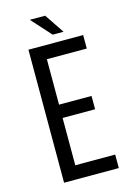

<svg xmlns="http://www.w3.org/2000/svg" viewBox="-127 -910 680 976"><g transform="rotate(-15 213.5 -422.5)"><path d="M212 -845H131L224 -742H281ZM334 -390H163V-629H373V-700H85V0H373V-71H163V-320H334Z"/></g></svg>

Font: Bebas Neue Regular two
Style: Regular2
Weight: 400
Designer: Ryoichi Tsunekawa & LGV (GE)
Foundry: Free Software Foundation, Inc.
Version: Version 1.003 August 13, 2016